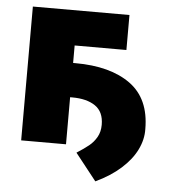

<svg xmlns="http://www.w3.org/2000/svg" viewBox="-50 -576 683 758"><g transform="rotate(5 292.0 -197.0)"><path d="M432.6 -391.6H227.5V-322.3H236.3Q375 -322.3 454.6 -264.9Q534.2 -207.5 534.2 -86.9Q535.2 -45.9 515.4 -5.4Q495.6 35.2 455.1 71.5Q414.6 107.9 355.5 135.7L271.5 29.3Q301.3 10.3 319.3 -4.4Q337.4 -19 349.4 -40Q361.3 -61 361.3 -88.9Q361.3 -140.1 327.6 -163.3Q293.9 -186.5 236.3 -186.5H227.5V0H49.8V-530.3H432.6Z"/></g></svg>

Font: Pretendard GOV Black
Style: Regular
Weight: 900
Designer: Base glyphs from Inter by Rasmus Andersson; Hangeul glyphs from Noto Sans CJK(Source Han Sans) by Jang Soo-young and Kan
Foundry: Kil Hyung-jin
Version: Version 1.309